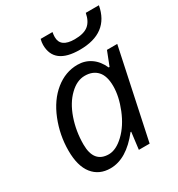

<svg xmlns="http://www.w3.org/2000/svg" viewBox="-181 -875 928 1002"><g transform="rotate(-30 282.5 -374.0)"><path d="M131.8 -168.9Q131.8 -58.1 222.2 -58.1Q266.6 -58.6 313.5 -103.5Q360.4 -148.4 389.6 -220.7Q418.9 -293 418.9 -355Q418.9 -416.5 391.6 -446.3Q364.3 -476.1 316.4 -476.1Q268.6 -476.1 225.6 -434.1Q181.6 -392.1 156.7 -320.3Q131.8 -248.5 131.8 -168.9ZM312 -544.9Q356.9 -544.9 392.1 -520.5Q427.2 -496.1 446.8 -451.2H452.1L484.9 -535.2H546.9L433.1 0H368.2L380.9 -102.1H377Q289.6 9.8 192.9 9.8Q125 9.8 86.4 -38.6Q47.9 -86.9 47.9 -179.7Q47.9 -272.5 82.5 -359.4Q117.2 -446.3 178.2 -495.6Q239.3 -544.9 312 -544.9ZM363.3 -606Q209 -606 209 -724.1Q209 -739.7 213.9 -757.8H285.2Q282.2 -741.2 282.2 -729Q282.2 -667 367.2 -667Q421.9 -667 449.2 -688.5Q476.6 -710 485.8 -757.8H564.9Q537.1 -606 363.3 -606Z"/></g></svg>

Font: OpenSans-Italic
Style: Italic
Weight: 400
Italic angle: -12°
Foundry: Ascender Corporation
Version: Version 1.10